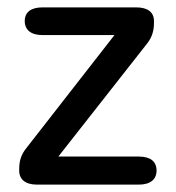

<svg xmlns="http://www.w3.org/2000/svg" viewBox="-20 -500 476 520"><path d="M80 0H356C387 0 404 -14 404 -38C404 -63 387 -76 356 -76H138L376 -379C391 -397 397 -415 397 -438V-443C397 -467 380 -480 349 -480H95C64 -480 47 -467 47 -443C47 -419 64 -405 95 -405H290L53 -101C38 -83 32 -66 32 -42V-38C32 -14 49 0 80 0Z"/></svg>

Font: 寒蝉半圆体
Style: Regular
Weight: 400
Designer: Yoshimichi Ohira & Warren
Foundry: ChillType
Version: Version 1.800;Glyphs 3.1.1 (3135)